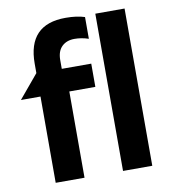

<svg xmlns="http://www.w3.org/2000/svg" viewBox="-82 -807 786 879"><g transform="rotate(-10 310.5 -368.0)"><path d="M281 -736Q106 -736 106 -554V-510L15 -401H106V0H240V-401H361V-509H224V-550Q224 -591 246 -612.5Q268 -634 305 -634Q337 -634 370 -623V-724Q334 -736 281 -736ZM555 -731H419V0H555Z"/></g></svg>

Font: Geom SemiBold
Style: Bold
Weight: 600
Version: Version 1.102